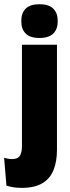

<svg xmlns="http://www.w3.org/2000/svg" viewBox="-60 -710 330 910"><path d="M44 -83.5V-498H210V-83.5ZM127 -530Q82.5 -530 61.8 -551Q41 -572 41 -607.5V-612.5Q41 -648 61.8 -669Q82.5 -690 127 -690Q171.5 -690 192.5 -669Q213.5 -648 213.5 -612.5V-607.5Q213.5 -572 192.5 -551Q171.5 -530 127 -530ZM43 180.5Q21.5 180.5 2.8 177.5Q-16 174.5 -29.5 169.5L-40.5 38Q-31.5 40.5 -22.5 42.2Q-13.5 44 -4 44Q25 44 34.5 27.8Q44 11.5 44 -16V-103.5H210V0Q210 54.5 194 95.2Q178 136 141.2 158.2Q104.5 180.5 43 180.5Z"/></svg>

Font: Anek Odia SemiCondensed ExtraBold
Style: Regular
Weight: 800
Width: 4
Designer: Yesha Goshar & Mahesh Sahu (Odia), Yesha Goshar (Latin)
Foundry: Ek Type
Version: Version 1.003